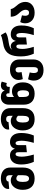

<svg xmlns="http://www.w3.org/2000/svg" viewBox="1687 -2489 1027 4441"><g transform="rotate(-90 2200.5 -268.5)"><path d="M294 -762Q411 -762 478.5 -704.5Q546 -647 546 -544V-255Q546 -121 480.5 -51Q415 19 291 19Q165 19 97.5 -52Q30 -123 30 -257Q30 -374 90 -453.5Q150 -533 247 -533Q319 -533 368 -486V-563Q368 -640 293 -640Q261 -640 242.5 -626Q224 -612 224 -592V-585L53 -569Q50 -578 50 -595Q50 -664 117.5 -713Q185 -762 294 -762ZM291 -110Q368 -110 368 -249V-366Q333 -404 291 -404Q255 -404 234 -368Q213 -332 213 -257Q213 -174 233 -142Q253 -110 291 -110Z M677 0Q616 -138 616 -290Q616 -420 673 -485.5Q730 -551 825 -551Q945 -551 981 -436Q1013 -551 1138 -551Q1231 -551 1288 -485.5Q1345 -420 1345 -290Q1345 -135 1287 0H1117Q1166 -172 1166 -280Q1166 -422 1109 -422Q1064 -422 1064 -352V-178L900 -160V-352Q900 -392 889 -407Q878 -422 856 -422Q797 -422 797 -280Q797 -172 846 0Z M1668 -762Q1785 -762 1852.5 -704.5Q1920 -647 1920 -544V-255Q1920 -121 1854.5 -51Q1789 19 1665 19Q1539 19 1471.5 -52Q1404 -123 1404 -257Q1404 -374 1464 -453.5Q1524 -533 1621 -533Q1693 -533 1742 -486V-563Q1742 -640 1667 -640Q1635 -640 1616.5 -626Q1598 -612 1598 -592V-585L1427 -569Q1424 -578 1424 -595Q1424 -664 1491.5 -713Q1559 -762 1668 -762ZM1665 -110Q1742 -110 1742 -249V-366Q1707 -404 1665 -404Q1629 -404 1608 -368Q1587 -332 1587 -257Q1587 -174 1607 -142Q1627 -110 1665 -110Z M2307 -505Q2406 -505 2461 -436Q2516 -367 2516 -253Q2516 -124 2447 -52.5Q2378 19 2254 19Q2130 19 2065 -47Q2000 -113 2000 -233V-578Q2000 -658 2047 -710Q2094 -762 2179 -762Q2297 -762 2327 -673Q2340 -720 2372 -741Q2404 -762 2444 -762Q2495 -762 2533 -741L2500 -624Q2477 -634 2457 -634Q2412 -634 2412 -581V-555L2262 -564V-591Q2262 -637 2221 -637Q2178 -637 2178 -583V-458Q2230 -505 2307 -505ZM2254 -110Q2294 -110 2313.5 -143Q2333 -176 2333 -251Q2333 -379 2261 -379Q2215 -379 2178 -340V-234Q2178 -110 2254 -110Z M2809 -551Q2920 -551 2983 -492.5Q3046 -434 3046 -331V-9Q3046 95 2981 160Q2916 225 2799 225Q2686 225 2621.5 164Q2557 103 2557 1Q2557 -71 2588 -133L2746 -95Q2732 -46 2732 1Q2732 96 2799 96Q2868 96 2868 5V-342Q2868 -422 2808 -422Q2777 -422 2761 -403.5Q2745 -385 2745 -354Q2745 -315 2755 -283L2591 -255Q2571 -307 2571 -351Q2571 -441 2635.5 -496Q2700 -551 2809 -551Z M3179 0Q3116 -135 3116 -302Q3116 -471 3169.5 -565.5Q3223 -660 3346 -695Q3378 -704 3472.5 -721.5Q3567 -739 3609 -762L3672 -653Q3654 -638 3632 -627.5Q3610 -617 3581.5 -609Q3553 -601 3533.5 -597Q3514 -593 3478 -587Q3442 -581 3429 -579Q3359 -568 3322 -550Q3285 -532 3269 -497Q3302 -533 3352 -533Q3394 -533 3427.5 -503.5Q3461 -474 3474 -414Q3503 -533 3631 -533Q3722 -533 3777 -470.5Q3832 -408 3832 -292Q3832 -199 3815.5 -133Q3799 -67 3768 0H3609Q3627 -64 3634.5 -91.5Q3642 -119 3650 -173.5Q3658 -228 3658 -282Q3658 -404 3602 -404Q3556 -404 3556 -334V-178L3391 -160V-334Q3391 -373 3380 -388.5Q3369 -404 3347 -404Q3289 -404 3289 -264Q3289 -218 3297.5 -167.5Q3306 -117 3312.5 -91.5Q3319 -66 3338 0Z M4212 -533Q4215 -504 4233 -473.5Q4251 -443 4275 -416Q4299 -389 4322 -358.5Q4345 -328 4361 -286Q4377 -244 4377 -196Q4377 -100 4308.5 -40.5Q4240 19 4127 19Q4013 19 3947.5 -41.5Q3882 -102 3882 -197Q3882 -263 3911 -314L4067 -274Q4056 -234 4056 -196Q4056 -156 4074 -133Q4092 -110 4127 -110Q4162 -110 4178.5 -132.5Q4195 -155 4195 -189Q4195 -225 4178.5 -257.5Q4162 -290 4138.5 -316Q4115 -342 4091 -370.5Q4067 -399 4050.5 -440.5Q4034 -482 4034 -533Z"/></g></svg>

Font: FiraGO ExtraBold
Style: Regular
Weight: 800
Designer: bBox Type
Foundry: bBox Type GmbH
Version: Version 1.001;PS 001.001;hotconv 1.0.88;makeotf.lib2.5.64775